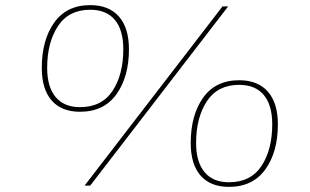

<svg xmlns="http://www.w3.org/2000/svg" viewBox="-20 -724 1210 749"><path d="M143 -459Q143 -568 191.5 -636Q240 -704 332 -704Q405 -704 444 -659.5Q483 -615 483 -532Q483 -424 434 -356Q385 -288 292 -288Q220 -288 181.5 -332Q143 -376 143 -459ZM461 -532Q461 -607 428 -646.5Q395 -686 332 -686Q248 -686 206 -622Q164 -558 164 -459Q164 -385 197 -345.5Q230 -306 292 -306Q377 -306 419 -369.5Q461 -433 461 -532ZM724 -166Q724 -275 772.5 -343Q821 -411 913 -411Q986 -411 1025 -366.5Q1064 -322 1064 -239Q1064 -131 1015 -63Q966 5 873 5Q801 5 762.5 -39Q724 -83 724 -166ZM1042 -239Q1042 -314 1009 -353.5Q976 -393 913 -393Q829 -393 787 -329Q745 -265 745 -166Q745 -92 778 -52.5Q811 -13 873 -13Q958 -13 1000 -76.5Q1042 -140 1042 -239ZM332 0H310L848 -699H870Z"/></svg>

Font: TypoPRO Montserrat Alternates
Style: Italic
Weight: 250
Italic angle: -11.3°
Designer: Julieta Ulanovsky
Foundry: Julieta Ulanovsky
Version: Version 6.001